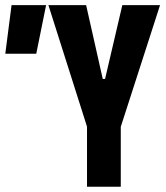

<svg xmlns="http://www.w3.org/2000/svg" viewBox="-29 -713 635 733"><path d="M303.2 0H432.1V-229L582 -693.4H438L372.1 -411.6H363.3L299.8 -693.4H155.8L303.2 -229.5ZM-8.8 -507.8H109.4L147 -693.4H15.1Z"/></svg>

Font: Cascadia Code
Style: Bold
Weight: 700
Monospace: yes
Designer: Aaron Bell
Foundry: Saja Typeworks
Version: Version 2404.023